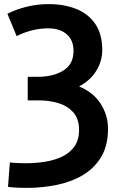

<svg xmlns="http://www.w3.org/2000/svg" viewBox="-20 -729 598 935"><path d="M109 186Q95 186 67.5 185Q40 184 19 181L28 62Q44 64 67.5 65Q91 66 105 66Q154 66 200.5 58.5Q247 51 284 33Q321 15 343 -16.5Q365 -48 365 -96Q365 -152 335.5 -183.5Q306 -215 262 -227.5Q218 -240 174 -240H115V-355H165Q239 -355 288.5 -385.5Q338 -416 338 -481Q338 -534 304.5 -562.5Q271 -591 214 -591Q172 -591 131.5 -580Q91 -569 61 -553L16 -662Q55 -682 107 -695.5Q159 -709 217 -709Q292 -709 351 -685.5Q410 -662 444 -612.5Q478 -563 478 -485Q478 -432 449 -384.5Q420 -337 365 -308Q434 -280 470 -224Q506 -168 506 -102Q506 -21 473.5 34Q441 89 385.5 122.5Q330 156 258.5 171Q187 186 109 186Z"/></svg>

Font: Ubuntu Sans
Style: Bold
Weight: 700
Designer: Dalton Maag Ltd
Foundry: Dalton Maag Ltd
Version: Version 1.006; ttfautohint (v1.8.4.7-5d5b)